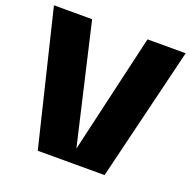

<svg xmlns="http://www.w3.org/2000/svg" viewBox="-125 -823 939 945"><g transform="rotate(20 345.0 -350.0)"><path d="M170 0 0 -700H200L345 -75L490 -700H690L520 0Z"/></g></svg>

Font: Fivo Sans Modern Heavy
Style: Regular
Weight: 900
Designer: Alexander Slobzheninov
Foundry: Alexander Slobzheninov
Version: 1.0